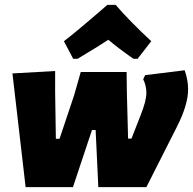

<svg xmlns="http://www.w3.org/2000/svg" viewBox="-20 -767 791 787"><path d="M280 -526 242 -598Q298 -641 420 -747H454Q510 -682 600 -598L544 -526H527Q464 -570 424 -604Q398 -586 298 -526ZM705 -247 580 0H383L372 -234H357L279 0H85L31 -466L206 -476V-389L209 -198H224L284 -377L311 -472H499L500 -389L505 -199H519L555 -291Q580 -353 580 -386Q580 -416 567 -442L575 -459L737 -479Q751 -439 751 -401Q751 -337 705 -247Z"/></svg>

Font: Alegreya Sans SC Black
Style: Italic
Weight: 900
Italic angle: -7°
Designer: Juan Pablo del Peral
Foundry: Huerta Tipografica
Version: Version 2.007